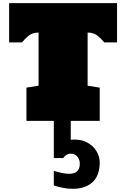

<svg xmlns="http://www.w3.org/2000/svg" viewBox="-20 -770 804 1223"><path d="M148.4 0V-211.9L225.6 -224.1V-562.5Q187 -562.5 162.1 -542.2Q137.2 -522 120.1 -500H38.1V-750H725.6V-500H643.6Q627 -522 601.8 -542.2Q576.7 -562.5 538.1 -562.5V-224.1L615.2 -211.9V0ZM443.8 432.6Q410.6 432.6 380.4 426.5Q350.1 420.4 322.8 411.1V318.4Q346.7 325.7 371.6 331.3Q396.5 336.9 421.9 336.9Q488.3 336.9 488.3 272.9Q488.3 245.6 472.4 227.3Q456.5 209 430.2 209Q413.6 209 401.9 217.3Q390.1 225.6 382.3 236.8H322.8V-5.4H430.7V120.1Q492.2 114.7 533.2 136.5Q574.2 158.2 594.7 193.1Q615.2 228 615.2 263.2Q615.2 349.1 568.8 390.9Q522.5 432.6 443.8 432.6Z"/></svg>

Font: Holtwood One SC
Style: Regular
Weight: 400
Designer: Vernon Adams
Foundry: Vernon Adams
Version: Version 1.100; ttfautohint (v1.8.4.7-5d5b)